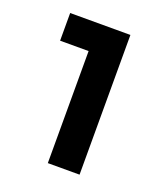

<svg xmlns="http://www.w3.org/2000/svg" viewBox="-86 -880 436 519"><g transform="rotate(20 131.5 -621.0)"><path d="M202.1 -419.9H110.8V-742.2H28.8V-821.8H202.1Z"/></g></svg>

Font: Sora Medium
Style: Regular
Weight: 500
Designer: Jonathan Barnbrook, Julián Moncada
Foundry: Barnbrook Fonts
Version: Version 2.000